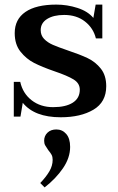

<svg xmlns="http://www.w3.org/2000/svg" viewBox="-20 -500 514 835"><path d="M79 -53 69 7H40V-144H68Q79 -94 117.5 -64Q156 -34 211 -34Q266 -34 296.5 -53.5Q327 -73 327 -110Q327 -138 300 -154.5Q273 -171 217 -190Q162 -209 128 -226.5Q94 -244 69 -275.5Q44 -307 44 -356Q44 -416 90.5 -448Q137 -480 225 -480Q272 -480 317 -465.5Q362 -451 386 -422L396 -480H425V-333H397Q386 -378 349.5 -406.5Q313 -435 259 -435Q213 -435 185 -417.5Q157 -400 157 -369Q157 -346 172 -330.5Q187 -315 210 -305Q233 -295 274 -281Q328 -263 361.5 -247Q395 -231 418.5 -201.5Q442 -172 442 -125Q442 -56 386.5 -23Q331 10 244 10Q130 10 79 -53ZM155 296Q180 270 194.5 245.5Q209 221 209 195Q209 182 204.5 173.5Q200 165 190 153Q181 140 176.5 132Q172 124 172 112Q172 91 186.5 77Q201 63 225 63Q251 63 268 82.5Q285 102 285 139Q285 186 254 231.5Q223 277 174 315Z"/></svg>

Font: Taviraj Medium
Style: Regular
Weight: 500
Designer: Katatrad Team
Foundry: CadsonDemak
Version: Version 1.030